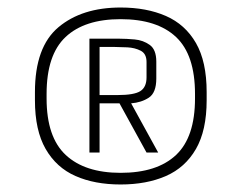

<svg xmlns="http://www.w3.org/2000/svg" viewBox="-20 -861 644 511"><path d="M301 -370Q232 -370 181 -392.5Q130 -415 101.5 -464.5Q73 -514 73 -594V-616Q73 -736 135.5 -788.5Q198 -841 301 -841Q370 -841 421.5 -818.5Q473 -796 501.5 -746.5Q530 -697 530 -616V-594Q530 -514 501.5 -464.5Q473 -415 421.5 -392.5Q370 -370 301 -370ZM301 -401Q398 -401 448.5 -448.5Q499 -496 499 -599V-611Q499 -715 448.5 -762.5Q398 -810 301 -810Q205 -810 154.5 -762.5Q104 -715 104 -611V-599Q104 -496 155 -448.5Q206 -401 301 -401ZM218 -455V-758H299Q316 -758 338.5 -756Q361 -754 378.5 -741.5Q396 -729 396 -697V-652Q396 -614 376 -601Q356 -588 329 -586L401 -455H370L298 -586H245V-455ZM245 -608H293Q337 -608 353.5 -618.5Q370 -629 370 -655V-696Q370 -718 354.5 -726Q339 -734 319 -735Q299 -736 286 -736H245Z"/></svg>

Font: Matangi Light
Style: Regular
Weight: 300
Designer: Prashant Pant
Foundry: The Graphic Ant
Version: Version 3.002